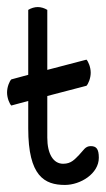

<svg xmlns="http://www.w3.org/2000/svg" viewBox="-20 -364 300 544"><path d="M12 -65 60 -78V0C60 135 106 160 164 160C208 160 260 128 260 83C260 58 253 50 237 50C221 50 216 63 204 75C192 87 182 100 159 100C131 100 114 72 114 26V-92L225 -121C230 -126 237 -142 237 -158C237 -174 230 -190 225 -195L114 -166V-336C106 -341 96 -344 87 -344C78 -344 68 -341 60 -336V-152L12 -139C7 -134 0 -118 0 -102C0 -86 7 -70 12 -65Z"/></svg>

Font: Ekmelos
Style: Regular
Weight: 500
Designer: Thomas Richter (thomas-richter@aon.at)
Version: Version 2.58